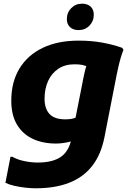

<svg xmlns="http://www.w3.org/2000/svg" viewBox="-20 -775 701 1035"><path d="M172.4 240Q145.6 240 115 236.4Q84.3 232.9 56 226.3Q27.8 219.8 9.2 210.4L36.4 70.4H47.2Q73 85.4 110.6 93.3Q148.1 101.2 183.2 101.2Q268.7 101.2 313.1 66.9Q357.6 32.6 368.4 -44.8L429.2 -352.4Q434.9 -381.5 440.7 -403.5Q446.6 -425.6 454.8 -441.8L460.8 -411.6Q441.3 -421 425.1 -424.7Q408.9 -428.4 381.6 -428.4Q330.4 -428.4 294.2 -404.1Q257.9 -379.8 239.1 -337.9Q220.2 -296 220.2 -243.2Q220.2 -189.5 246.8 -160.6Q273.4 -131.6 332.8 -131.6Q358.3 -131.6 375.6 -136.6Q392.8 -141.6 403.6 -147.6L379.2 -20Q370.6 -14.6 354.1 -10.4Q337.7 -6.2 318.2 -3.7Q298.8 -1.2 281.6 -1.2Q209.6 -1.2 155.4 -27.1Q101.2 -53 71 -104.2Q40.8 -155.4 40.8 -232Q40.8 -332.8 84.9 -405.5Q129 -478.1 210.3 -517.1Q291.6 -556 403.6 -556Q471.6 -556 529.7 -545.6Q587.7 -535.2 638.8 -517.2L645.6 -506.4Q638.2 -489 631.2 -464.9Q624.1 -440.9 618.4 -415.8Q612.7 -390.8 608.7 -370.8L543.2 -36Q524.7 58.2 477 119.3Q429.3 180.4 353.1 210.2Q276.8 240 172.4 240ZM403.6 -612.8Q374.5 -612.8 357.5 -628.7Q340.4 -644.7 340.4 -672Q340.4 -707.1 364 -731.2Q387.6 -755.2 422.4 -755.2Q451.5 -755.2 468.6 -739.3Q485.6 -723.3 485.6 -696Q485.6 -660.9 462.2 -636.8Q438.7 -612.8 403.6 -612.8Z"/></svg>

Font: Kufam
Style: Italic
Weight: 400
Italic angle: -11°
Designer: Artur Schmal
Foundry: Original Type
Version: Version 1.301; ttfautohint (v1.8.3)